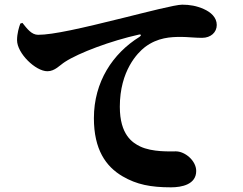

<svg xmlns="http://www.w3.org/2000/svg" viewBox="-20 -768 1040 822"><path d="M76 -670C96 -645 115 -619 143 -619C207 -619 329 -647 510 -692C611 -717 730 -748 760 -748C792 -748 822 -743 853 -729C882 -716 908 -694 908 -661C908 -630 883 -606 845 -606C815 -606 780 -610 756 -610C712 -610 655 -608 600 -566C569 -542 493 -465 493 -311C493 -191 547 -157 580 -141C632 -116 710 -120 733 -120C772 -120 820 -80 820 -36C820 22 758 34 712 34C625 34 565 22 505 -13C433 -55 382 -128 382 -262C382 -418 463 -539 577 -610C586 -616 585 -622 575 -620C454 -593 318 -542 258 -503C236 -489 215 -463 183 -463C132 -463 53 -540 53 -596C53 -624 61 -651 67 -667Z"/></svg>

Font: Source Han Serif KR Heavy
Style: Regular
Weight: 900
Designer: Ryoko NISHIZUKA 西塚涼子 (kana & ideographs); Frank Grießhammer (Latin, Greek & Cyrillic); Wenlong ZHANG 张文龙 (bopomofo); San
Foundry: Adobe
Version: Version 2.001;hotconv 1.1.0;makeotfexe 2.6.0